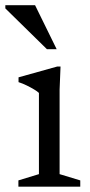

<svg xmlns="http://www.w3.org/2000/svg" viewBox="-39 -700 339 720"><path d="M188 -450.5 184.5 -364V-47L262 -23.5V0H30V-23.5L107 -47V-351.5Q101.5 -357 89 -364.5Q76.5 -372 61.2 -379.5Q46 -387 30.5 -392V-410L175.5 -450.5ZM173.5 -515.5H137L-19 -668.5V-680.5H92.5Z"/></svg>

Font: Newsreader 16pt 16pt
Style: Regular
Weight: 400
Version: Version 1.003